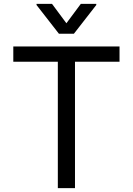

<svg xmlns="http://www.w3.org/2000/svg" viewBox="-20 -966 682 986"><path d="M365.1 0H277V-649.1H48.3V-727.3H593.8V-649.1H365.1ZM359.4 -792.6H282.7L167.6 -940.3V-946H247.2L321 -846.6L394.9 -946H474.4V-940.3Z"/></svg>

Font: Linik Sans
Style: Regular
Weight: 400
Designer: Rasmus Andersson (font), Marc Monis (original base), Kil Hyung-jin (Pretendard portions), Cristiano Sobral (main changes
Foundry: rsms
Version: Version 3.018;May 31, 2022;FontCreator 14.0.0.2814 64-bit; t